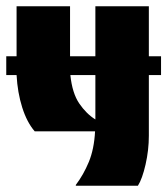

<svg xmlns="http://www.w3.org/2000/svg" viewBox="-22 -420 535 614"><path d="M-2 -180V-240H31V-400H202V-240H283V-400H454V-240H493V-180H454V14Q454 60 443.5 106Q433 152 419 174H221L220 172Q245 139 262 98Q279 57 282 0H89Q64 -29 49 -76.5Q34 -124 31 -180ZM283 -38V-180H203Q209 -122 231.5 -89Q254 -56 283 -38Z"/></svg>

Font: Tac One
Style: Regular
Weight: 400
Designer: Oluseyi Olusanya, David Udoh, Eyiyemi Adegbite, Mirko Velimirović
Version: Version 1.003; ttfautohint (v1.8.4.7-5d5b)